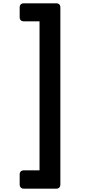

<svg xmlns="http://www.w3.org/2000/svg" viewBox="-20 -942 511 1161"><path d="M345 173V-897C345 -913 336 -922 320 -922H125C108 -922 99 -913 99 -897V-838C99 -822 108 -813 125 -813H219V88H125C108 88 99 97 99 113V173C99 189 108 199 125 199H320C336 199 345 189 345 173Z"/></svg>

Font: Arvore Sans SemiBold
Style: Regular
Weight: 600
Designer: Jonny Pinhorn (Latin) Dan Schunck (customization for Arvore)
Version: Version 1.000;Glyphs 3.3 (3305)